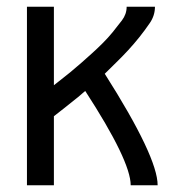

<svg xmlns="http://www.w3.org/2000/svg" viewBox="-20 -550 540 570"><path d="M60 0V-530H140V-297L154 -308Q171 -321 188 -335Q205 -349 221.5 -363.5Q238 -378 254 -392.5Q270 -407 285.5 -422.5Q301 -438 314.5 -454.5Q328 -471 342 -489.5Q356 -508 356 -530H440Q440 -504 425 -482Q410 -460 394 -440Q378 -420 361 -401.5Q344 -383 326 -365.5Q308 -348 291 -331Q448 -84 448 0H368Q368 -72 233 -280Q222 -271 212 -262Q192 -246 172 -230Q156 -217 140 -205V0Z"/></svg>

Font: Iosevka SS01
Style: Regular
Weight: 400
Monospace: yes
Designer: Belleve Invis
Foundry: Belleve Invis
Version: 2.3.3; ttfautohint (v1.8.3)